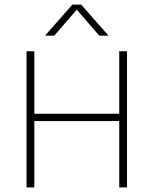

<svg xmlns="http://www.w3.org/2000/svg" viewBox="-20 -819 671 839"><path d="M96 0V-595H130V-322H501V-595H535V0H501V-290H130V0ZM176.5 -663 296.5 -799H334.5L454.5 -663H414L309 -784.5H322L217 -663Z"/></svg>

Font: Encode Sans SC Thin
Style: Regular
Weight: 250
Designer: Multiple Designers
Foundry: Impallari Type
Version: Version 3.002